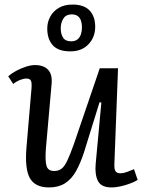

<svg xmlns="http://www.w3.org/2000/svg" viewBox="-20 -807 633 841"><path d="M16 -473Q31 -486 51.5 -497Q72 -508 94 -515Q116 -522 133 -522Q172 -522 191 -501Q210 -480 206 -439L181 -156Q177 -101 184 -79.5Q191 -58 217 -58Q236 -58 249 -67.5Q262 -77 274.5 -103Q287 -129 304 -177L417 -508H497L481 -89Q480 -66 486 -57Q492 -48 508 -48Q520 -48 535.5 -53.5Q551 -59 567 -66L583 -19Q572 -12 557 -6Q542 0 526.5 4.5Q511 9 496 11.5Q481 14 469 14Q424 14 409.5 -13.5Q395 -41 399 -88L424 -358L416 -359L348 -140Q332 -91 312.5 -56.5Q293 -22 264.5 -4Q236 14 195 14Q134 14 111 -26.5Q88 -67 96 -162L118 -420Q120 -446 115 -454.5Q110 -463 95 -463Q83 -463 67 -456.5Q51 -450 38 -439ZM288 -582Q235 -582 211 -609Q187 -636 187 -682Q187 -710 200 -734Q213 -758 237.5 -772.5Q262 -787 298 -787Q348 -787 372.5 -761Q397 -735 397 -690Q397 -644 367.5 -613Q338 -582 288 -582ZM292 -626Q309 -626 319.5 -634.5Q330 -643 334.5 -657Q339 -671 339 -687Q339 -704 334.5 -717Q330 -730 320 -737Q310 -744 294 -744Q269 -744 257.5 -725.5Q246 -707 246 -683Q246 -659 256 -642.5Q266 -626 292 -626Z"/></svg>

Font: Literata 18pt
Style: Italic
Weight: 400
Italic angle: -2°
Designer: Latin by Veronika Burian and Jose Scaglione. Greek by Irene Vlachou. Cyrillic by Vera Evstafieva
Foundry: TypeTogether
Version: Version 3.103;gftools[0.9.29]